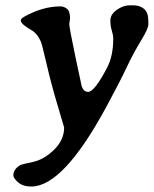

<svg xmlns="http://www.w3.org/2000/svg" viewBox="-20 -472 573 716"><path d="M308.6 -129.4Q332.5 -129.4 379.9 -220.7Q402.3 -264.2 402.3 -327.6Q402.3 -340.8 397 -357.7Q391.6 -374.5 391.6 -396.2Q391.6 -418 415.3 -435.1Q439 -452.1 463.4 -452.1H478Q501 -452.1 517.1 -439Q533.2 -425.8 533.2 -393.1V-380.4Q533.2 -365.2 505.6 -320.1Q478 -274.9 451.4 -218.8Q424.8 -162.6 375 -70.8Q215.3 223.6 96.7 223.6Q65.4 223.6 47.6 208Q29.8 192.4 29.8 181.6Q29.8 159.7 54.2 144.5Q60.5 140.6 102.1 132.1Q143.6 123.5 181.4 86.7Q219.2 49.8 219.2 3.4Q219.2 2.4 194.8 -79.1Q170.4 -160.6 153.6 -233.9Q136.7 -307.1 132.3 -316.9Q119.6 -346.7 96.7 -359.9Q57.6 -382.3 57.6 -395.5Q57.6 -402.8 70.3 -409.7Q139.6 -448.2 205.6 -448.2Q217.8 -448.2 229.5 -439.5Q241.2 -430.7 241.2 -402.8L238.3 -382.8Q238.3 -369.1 261 -261.2Q283.7 -153.3 284.7 -149.9Q292 -129.4 308.6 -129.4Z"/></svg>

Font: Averia Serif Libre
Style: Bold Italic
Weight: 700
Italic angle: -6.90001°
Version: Version 1.002